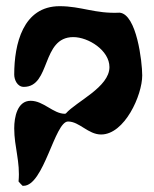

<svg xmlns="http://www.w3.org/2000/svg" viewBox="-20 -614 498 621"><path d="M40 -27C42 -24 51 -15 53 -13H56C122 -13 157 -221 200 -221C237 -221 265 -179 307 -179C383 -179 440 -306 440 -370C440 -414 422 -568 367 -573C288 -569 243 -594 173 -594C54 -594 26 -471 26 -373C26 -356 36 -333 57 -333C145 -333 113 -494 217 -494C266 -494 334 -451 334 -397C334 -332 227 -286 193 -247C193 -247 191 -246 190 -246C152 -246 121 -288 79 -288C36 -288 26 -235 26 -199C26 -138 46 -91 40 -27Z"/></svg>

Font: Charger
Style: Overspray
Weight: 400
Designer: Jasper
Foundry: Cannot Into Space Fonts
Version: Version 0.980